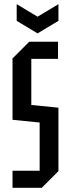

<svg xmlns="http://www.w3.org/2000/svg" viewBox="-20 -900 340 920"><path d="M40 0V-82H170V-313L40 -326V-620L120 -700H258V-618H130V-397L260 -384V-80L180 0ZM260 -880V-800L160 -740L60 -800V-880L160 -820Z"/></svg>

Font: Tektur Condensed
Style: Regular
Weight: 400
Width: 3
Designer: Adam Jagosz
Foundry: Adam Jagosz
Version: Version 1.005;gftools[0.9.30]